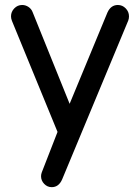

<svg xmlns="http://www.w3.org/2000/svg" viewBox="-20 -524 564 774"><path d="M145.5 186.5Q145.5 178.7 148.4 170.9L211.9 7.8L28.3 -439.5Q24.4 -449.2 24.4 -458Q24.4 -476.6 37.6 -490.2Q50.8 -503.9 69.3 -503.9Q83 -503.9 94.7 -496.1Q106.4 -488.3 111.3 -475.6L260.7 -105.5L413.1 -473.6Q426.8 -503.9 455.1 -503.9Q473.6 -503.9 486.8 -490.2Q500 -476.6 500 -458Q500 -449.2 497.1 -441.4L230.5 199.2Q216.8 230.5 188.5 230.5Q170.9 230.5 158.2 217.3Q145.5 204.1 145.5 186.5Z"/></svg>

Font: jf-openhuninn-2.1
Style: Regular
Weight: 400
Designer: [Kosugi Maru]
Designed by MOTOYA      

[Varela Round]
Joe Prince (Latin component); Avraham Cornfeld (Hebrew component)
Foundry: justfont Co., Ltd.
Version: 2.1